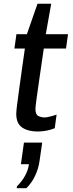

<svg xmlns="http://www.w3.org/2000/svg" viewBox="-20 -694 393 1028"><path d="M180.5 10Q129.5 10 98.2 -11.6Q67 -33.2 67 -84.5Q67 -96.2 71 -129.4Q75 -162.5 81.8 -210.8Q88.5 -259 96.5 -316.4Q104.5 -373.8 113.2 -434.2H57.2L68 -511H124L180.8 -674H254.2L225.2 -511H344.2L333.5 -434.2H214.5Q202 -349 191.8 -279.1Q181.5 -209.2 175.6 -164.8Q169.8 -120.2 169.8 -110.5Q169.8 -81 185.2 -73.1Q200.8 -65.2 219 -65.2Q230 -65.2 250 -70.4Q270 -75.5 283 -80.5L273.2 -7.8Q262 -2.8 245.9 1.6Q229.8 6 212.8 8Q195.8 10 180.5 10ZM69.2 313.8 70.8 303.5Q97.8 277 114.4 246.5Q131 216 135 185H92L108.2 69.5H206L191.5 169.2Q186.2 207.8 168.5 246.1Q150.8 284.5 121 313.8Z"/></svg>

Font: Chivo Medium
Style: Italic
Weight: 500
Italic angle: -8.05°
Designer: Hector Gatti
Foundry: Omnibus-Type
Version: Version 2.002